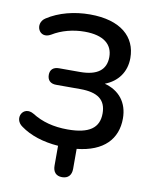

<svg xmlns="http://www.w3.org/2000/svg" viewBox="-95 -787 827 1029"><g transform="rotate(10 318.5 -272.5)"><path d="M314 170C347 170 365 150 365 116V7C511 -8 581 -85 581 -196C581 -283 533 -342 453 -363C521 -389 564 -445 564 -522C564 -637 479 -715 311 -715C227 -715 143 -694 79 -652C26 -618 62 -536 124 -572C174 -603 237 -619 299 -619C403 -619 452 -576 452 -508C452 -438 405 -402 311 -402H197C166 -402 149 -386 149 -358C149 -329 166 -312 197 -312H328C424 -312 469 -278 469 -204C469 -125 416 -87 299 -87C222 -87 159 -104 105 -138C45 -174 4 -96 59 -59C111 -21 182 2 264 8V116C264 150 281 170 314 170Z"/></g></svg>

Font: SN Pro Medium
Style: Regular
Weight: 500
Designer: Tobias Whetton
Foundry: Supernotes
Version: Version 1.003;Glyphs 3.3 (3324)